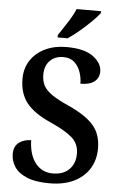

<svg xmlns="http://www.w3.org/2000/svg" viewBox="-62 -974 652 1027"><g transform="rotate(5 264.5 -460.5)"><path d="M244 10Q167 10 121 -9.5Q75 -29 54.5 -61Q34 -93 34 -129Q34 -171 61 -191Q88 -211 126 -211Q128 -133 163 -88.5Q198 -44 256 -44Q313 -44 344.5 -76Q376 -108 376 -160Q376 -214 338.5 -246.5Q301 -279 223 -314Q130 -355 90.5 -406Q51 -457 51 -534Q51 -592 80 -635Q109 -678 158.5 -701Q208 -724 271 -724Q367 -724 414.5 -689Q462 -654 462 -609Q462 -575 437 -555Q412 -535 362 -535Q362 -566 351.5 -597Q341 -628 318.5 -648.5Q296 -669 259 -669Q215 -669 187.5 -641.5Q160 -614 160 -566Q160 -533 173 -508Q186 -483 218.5 -460.5Q251 -438 310 -412Q401 -371 443.5 -323Q486 -275 486 -199Q486 -135 456 -88Q426 -41 372 -15.5Q318 10 244 10ZM219 -784Q240 -815 266.5 -856Q293 -897 307 -931H438V-921Q426 -904 397.5 -875.5Q369 -847 335 -818.5Q301 -790 273 -771H219Z"/></g></svg>

Font: Noto Serif Bengali SemiCondensed SemiBold
Style: Regular
Weight: 600
Width: 4
Designer: Juan Bruce, Universal Thirst, Indian Type Foundry and the Monotype Design Team.
Foundry: Monotype Imaging Inc.
Version: Version 2.003; ttfautohint (v1.8.4.7-5d5b)